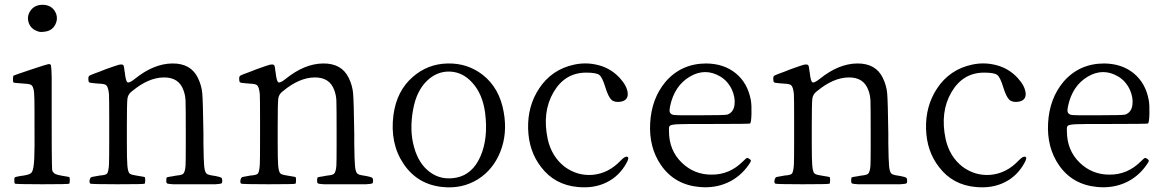

<svg xmlns="http://www.w3.org/2000/svg" viewBox="-20 -785 4971 818"><path d="M275.4 -30.3Q274.4 -31.2 262.7 -33.2Q251 -35.2 245.1 -36.1Q223.6 -40 216.3 -43.5Q209 -46.9 204.1 -54.7Q201.2 -59.6 201.2 -89.8Q200.2 -119.1 200.2 -283.2Q200.2 -297.9 200.2 -324.2Q200.2 -428.7 200.2 -457Q199.2 -496.1 197.3 -505.9Q195.3 -512.7 188.5 -511.7Q186.5 -511.7 185.5 -511.7Q181.6 -511.7 111.3 -488.3Q41 -464.8 38.1 -462.9Q35.2 -460.9 35.2 -448.2Q35.2 -435.5 37.6 -433.6Q40 -431.6 71.3 -429.7Q75.2 -429.7 83 -428.7Q106.4 -427.7 113.3 -422.9Q122.1 -417 125 -392.6Q127 -375 127 -309.6Q127 -293 127 -283.2Q127 -278.3 127 -267.6Q127.9 -143.6 126 -110.4Q124 -63.5 115.2 -50.8Q109.4 -42 85.9 -38.1Q83 -37.1 82 -37.1Q78.1 -36.1 72.3 -36.1Q48.8 -32.2 44.9 -30.3Q41 -28.3 41 -21.5Q41 -18.6 41 -17.6Q41 -6.8 43 -2.9Q44.9 0 159.2 0Q272.5 0 274.9 -2.4Q277.3 -4.9 277.3 -17.1Q277.3 -29.3 275.4 -30.3ZM164.1 -649.4Q201.2 -651.4 215.8 -680.7Q229.5 -709 214.8 -735.4Q198.2 -764.6 161.1 -764.6Q127.9 -764.6 110.4 -740.2Q93.8 -716.8 101.6 -690.4Q110.4 -661.1 141.6 -651.4Q150.4 -647.5 164.1 -649.4Z M596.7 -30.3Q595.7 -31.2 584 -33.2Q572.3 -35.2 566.4 -36.1Q562.5 -37.1 555.7 -38.1Q536.1 -41 531.2 -46.9Q524.4 -54.7 522.5 -82Q520.5 -102.5 520.5 -175.8Q520.5 -200.2 520.5 -213.9Q520.5 -226.6 520.5 -249Q520.5 -346.7 522.9 -364.7Q525.4 -382.8 540 -394.5Q542 -396.5 543.9 -397.5Q612.3 -454.1 677.2 -455.1Q742.2 -456.1 761.7 -400.4Q769.5 -379.9 770.5 -356.4Q771.5 -333 771.5 -212.9Q771.5 -197.3 771.5 -170.9Q771.5 -98.6 770.5 -79.1Q768.6 -52.7 760.7 -44.9Q754.9 -39.1 732.4 -37.1Q725.6 -36.1 720.7 -35.2Q719.7 -35.2 716.8 -34.2Q695.3 -31.2 691.9 -29.8Q688.5 -28.3 688.5 -19.5Q688.5 -17.6 688.5 -16.6Q688.5 -15.6 688.5 -12.7Q688.5 -5.9 691.4 -3.9Q696.3 -1 717.8 0Q732.4 0 787.1 0Q799.8 0 806.6 0Q813.5 0 827.1 0Q882.8 0 897.5 0Q918 -1 923.8 -3.9Q926.8 -5.9 926.8 -12.7Q926.8 -14.6 926.8 -15.6Q926.8 -25.4 922.4 -28.3Q918 -31.2 897.5 -35.2Q893.6 -36.1 885.7 -37.1Q865.2 -40 859.4 -45.9Q851.6 -53.7 849.6 -81.1Q847.7 -100.6 846.7 -174.8Q846.7 -201.2 846.7 -216.8Q844.7 -353.5 841.8 -387.2Q838.9 -420.9 823.2 -453.1Q793 -515.6 713.9 -514.6Q634.8 -513.7 554.7 -449.2Q530.3 -429.7 522.9 -434.6Q515.6 -439.5 511.7 -476.6Q511.7 -478.5 510.7 -481.4Q508.8 -502 505.9 -506.8Q501 -512.7 485.4 -508.8Q474.6 -505.9 433.6 -491.2Q428.7 -489.3 425.8 -488.3Q418 -485.4 406.2 -480.5Q368.2 -466.8 362.3 -463.4Q356.4 -460 356.4 -451.2Q356.4 -449.2 356.4 -448.2Q356.4 -436.5 360.4 -434.1Q364.3 -431.6 388.7 -429.7Q393.6 -429.7 402.3 -428.7Q426.8 -427.7 432.6 -421.9Q441.4 -414.1 444.3 -383.8Q445.3 -361.3 445.3 -280.3Q445.3 -249 445.3 -230.5Q445.3 -213.9 445.3 -185.5Q445.3 -105.5 444.3 -84Q442.4 -54.7 436.5 -45.9Q431.6 -40 414.1 -38.1Q408.2 -38.1 404.3 -37.1Q391.6 -35.2 372.1 -31.2Q365.2 -30.3 362.3 -19.5Q359.4 -8.8 364.3 -2.9Q366.2 0 480.5 0Q593.8 0 596.2 -2.4Q598.6 -4.9 598.6 -17.1Q598.6 -29.3 596.7 -30.3Z M1239.3 -30.3Q1238.3 -31.2 1226.6 -33.2Q1214.8 -35.2 1209 -36.1Q1205.1 -37.1 1198.2 -38.1Q1178.7 -41 1173.8 -46.9Q1167 -54.7 1165 -82Q1163.1 -102.5 1163.1 -175.8Q1163.1 -200.2 1163.1 -213.9Q1163.1 -226.6 1163.1 -249Q1163.1 -346.7 1165.5 -364.7Q1168 -382.8 1182.6 -394.5Q1184.6 -396.5 1186.5 -397.5Q1254.9 -454.1 1319.8 -455.1Q1384.8 -456.1 1404.3 -400.4Q1412.1 -379.9 1413.1 -356.4Q1414.1 -333 1414.1 -212.9Q1414.1 -197.3 1414.1 -170.9Q1414.1 -98.6 1413.1 -79.1Q1411.1 -52.7 1403.3 -44.9Q1397.5 -39.1 1375 -37.1Q1368.2 -36.1 1363.3 -35.2Q1362.3 -35.2 1359.4 -34.2Q1337.9 -31.2 1334.5 -29.8Q1331.1 -28.3 1331.1 -19.5Q1331.1 -17.6 1331.1 -16.6Q1331.1 -15.6 1331.1 -12.7Q1331.1 -5.9 1334 -3.9Q1338.9 -1 1360.4 0Q1375 0 1429.7 0Q1442.4 0 1449.2 0Q1456.1 0 1469.7 0Q1525.4 0 1540 0Q1560.5 -1 1566.4 -3.9Q1569.3 -5.9 1569.3 -12.7Q1569.3 -14.6 1569.3 -15.6Q1569.3 -25.4 1564.9 -28.3Q1560.5 -31.2 1540 -35.2Q1536.1 -36.1 1528.3 -37.1Q1507.8 -40 1502 -45.9Q1494.1 -53.7 1492.2 -81.1Q1490.2 -100.6 1489.3 -174.8Q1489.3 -201.2 1489.3 -216.8Q1487.3 -353.5 1484.4 -387.2Q1481.4 -420.9 1465.8 -453.1Q1435.5 -515.6 1356.4 -514.6Q1277.3 -513.7 1197.3 -449.2Q1172.9 -429.7 1165.5 -434.6Q1158.2 -439.5 1154.3 -476.6Q1154.3 -478.5 1153.3 -481.4Q1151.4 -502 1148.4 -506.8Q1143.6 -512.7 1127.9 -508.8Q1117.2 -505.9 1076.2 -491.2Q1071.3 -489.3 1068.4 -488.3Q1060.5 -485.4 1048.8 -480.5Q1010.7 -466.8 1004.9 -463.4Q999 -460 999 -451.2Q999 -449.2 999 -448.2Q999 -436.5 1002.9 -434.1Q1006.8 -431.6 1031.2 -429.7Q1036.1 -429.7 1044.9 -428.7Q1069.3 -427.7 1075.2 -421.9Q1084 -414.1 1086.9 -383.8Q1087.9 -361.3 1087.9 -280.3Q1087.9 -249 1087.9 -230.5Q1087.9 -213.9 1087.9 -185.5Q1087.9 -105.5 1086.9 -84Q1085 -54.7 1079.1 -45.9Q1074.2 -40 1056.6 -38.1Q1050.8 -38.1 1046.9 -37.1Q1034.2 -35.2 1014.6 -31.2Q1007.8 -30.3 1004.9 -19.5Q1002 -8.8 1006.8 -2.9Q1008.8 0 1123 0Q1236.3 0 1238.8 -2.4Q1241.2 -4.9 1241.2 -17.1Q1241.2 -29.3 1239.3 -30.3Z M2016.6 -21.5Q2081.1 -62.5 2111.3 -137.7Q2142.6 -215.8 2126 -307.6Q2108.4 -409.2 2037.1 -465.8Q1971.7 -516.6 1886.7 -514.6Q1801.8 -512.7 1738.3 -457Q1669.9 -397.5 1656.2 -294.9Q1640.6 -173.8 1699.7 -86.4Q1758.8 1 1865.2 11.7Q1949.2 20.5 2016.6 -21.5ZM1811.5 -51.8Q1763.7 -86.9 1744.1 -158.2Q1723.6 -230.5 1740.2 -319.3Q1754.9 -399.4 1800.8 -442.4Q1843.8 -482.4 1897.9 -480Q1952.1 -477.5 1992.2 -432.6Q2036.1 -384.8 2046.9 -303.7Q2060.5 -195.3 2026.9 -118.7Q1993.2 -42 1924.8 -28.3Q1860.4 -15.6 1811.5 -51.8Z M2650.4 -92.8Q2662.1 -114.3 2652.3 -117.2Q2642.6 -120.1 2624 -100.6Q2572.3 -45.9 2503.9 -40Q2438.5 -35.2 2384.8 -75.2Q2330.1 -118.2 2313.5 -192.4Q2289.1 -307.6 2337.9 -391.6Q2386.7 -475.6 2477.5 -475.6Q2520.5 -475.6 2533.2 -465.8Q2545.9 -456.1 2558.6 -414.6Q2571.3 -373 2584.5 -360.4Q2597.7 -347.7 2624 -351.6Q2657.2 -357.4 2654.3 -388.7Q2651.4 -418.9 2621.1 -452.1Q2588.9 -487.3 2544.9 -502.9Q2486.3 -522.5 2426.8 -509.8Q2330.1 -489.3 2276.4 -407.2Q2227.5 -333 2230 -236.8Q2232.4 -140.6 2286.1 -72.3Q2343.8 2.9 2441.4 11.7Q2511.7 18.6 2565.9 -8.8Q2620.1 -36.1 2650.4 -92.8Z M3169.9 -83Q3178.7 -95.7 3179.2 -99.6Q3179.7 -103.5 3172.4 -108.4Q3165 -113.3 3161.6 -111.8Q3158.2 -110.4 3145.5 -97.7Q3087.9 -40 3010.7 -41Q2937.5 -41 2884.8 -91.8Q2830.1 -144.5 2830.1 -226.6Q2830.1 -228.5 2830.1 -232.4Q2829.1 -246.1 2835 -250Q2842.8 -254.9 2873 -255.9Q2895.5 -256.8 2978.5 -256.8Q2999 -256.8 3009.8 -256.8Q3171.9 -256.8 3175.8 -258.8Q3180.7 -263.7 3181.6 -300.8Q3182.6 -337.9 3178.7 -359.4Q3165 -431.6 3114.7 -472.7Q3064.5 -513.7 2989.3 -514.6Q2882.8 -514.6 2815.4 -436.5Q2755.9 -365.2 2750 -261.2Q2744.1 -157.2 2795.9 -82Q2853.5 2 2960 11.7Q3025.4 17.6 3079.6 -6.8Q3133.8 -31.2 3169.9 -83ZM2846.7 -295.9Q2835.9 -299.8 2833.5 -307.6Q2831.1 -315.4 2835 -333Q2853.5 -419.9 2918.9 -458.5Q2984.4 -497.1 3048.8 -459Q3080.1 -440.4 3097.7 -404.3Q3113.3 -370.1 3109.4 -338.9Q3105.5 -306.6 3079.1 -296.9Q3070.3 -293.9 2962.9 -293.9Q2854.5 -293 2846.7 -295.9Z M3514.6 -30.3Q3513.7 -31.2 3502 -33.2Q3490.2 -35.2 3484.4 -36.1Q3480.5 -37.1 3473.6 -38.1Q3454.1 -41 3449.2 -46.9Q3442.4 -54.7 3440.4 -82Q3438.5 -102.5 3438.5 -175.8Q3438.5 -200.2 3438.5 -213.9Q3438.5 -226.6 3438.5 -249Q3438.5 -346.7 3440.9 -364.7Q3443.4 -382.8 3458 -394.5Q3460 -396.5 3461.9 -397.5Q3530.3 -454.1 3595.2 -455.1Q3660.2 -456.1 3679.7 -400.4Q3687.5 -379.9 3688.5 -356.4Q3689.5 -333 3689.5 -212.9Q3689.5 -197.3 3689.5 -170.9Q3689.5 -98.6 3688.5 -79.1Q3686.5 -52.7 3678.7 -44.9Q3672.9 -39.1 3650.4 -37.1Q3643.6 -36.1 3638.7 -35.2Q3637.7 -35.2 3634.8 -34.2Q3613.3 -31.2 3609.9 -29.8Q3606.4 -28.3 3606.4 -19.5Q3606.4 -17.6 3606.4 -16.6Q3606.4 -15.6 3606.4 -12.7Q3606.4 -5.9 3609.4 -3.9Q3614.3 -1 3635.7 0Q3650.4 0 3705.1 0Q3717.8 0 3724.6 0Q3731.4 0 3745.1 0Q3800.8 0 3815.4 0Q3835.9 -1 3841.8 -3.9Q3844.7 -5.9 3844.7 -12.7Q3844.7 -14.6 3844.7 -15.6Q3844.7 -25.4 3840.3 -28.3Q3835.9 -31.2 3815.4 -35.2Q3811.5 -36.1 3803.7 -37.1Q3783.2 -40 3777.3 -45.9Q3769.5 -53.7 3767.6 -81.1Q3765.6 -100.6 3764.6 -174.8Q3764.6 -201.2 3764.6 -216.8Q3762.7 -353.5 3759.8 -387.2Q3756.8 -420.9 3741.2 -453.1Q3710.9 -515.6 3631.8 -514.6Q3552.7 -513.7 3472.7 -449.2Q3448.2 -429.7 3440.9 -434.6Q3433.6 -439.5 3429.7 -476.6Q3429.7 -478.5 3428.7 -481.4Q3426.8 -502 3423.8 -506.8Q3418.9 -512.7 3403.3 -508.8Q3392.6 -505.9 3351.6 -491.2Q3346.7 -489.3 3343.8 -488.3Q3335.9 -485.4 3324.2 -480.5Q3286.1 -466.8 3280.3 -463.4Q3274.4 -460 3274.4 -451.2Q3274.4 -449.2 3274.4 -448.2Q3274.4 -436.5 3278.3 -434.1Q3282.2 -431.6 3306.6 -429.7Q3311.5 -429.7 3320.3 -428.7Q3344.7 -427.7 3350.6 -421.9Q3359.4 -414.1 3362.3 -383.8Q3363.3 -361.3 3363.3 -280.3Q3363.3 -249 3363.3 -230.5Q3363.3 -213.9 3363.3 -185.5Q3363.3 -105.5 3362.3 -84Q3360.4 -54.7 3354.5 -45.9Q3349.6 -40 3332 -38.1Q3326.2 -38.1 3322.3 -37.1Q3309.6 -35.2 3290 -31.2Q3283.2 -30.3 3280.3 -19.5Q3277.3 -8.8 3282.2 -2.9Q3284.2 0 3398.4 0Q3511.7 0 3514.2 -2.4Q3516.6 -4.9 3516.6 -17.1Q3516.6 -29.3 3514.6 -30.3Z M4345.7 -92.8Q4357.4 -114.3 4347.7 -117.2Q4337.9 -120.1 4319.3 -100.6Q4267.6 -45.9 4199.2 -40Q4133.8 -35.2 4080.1 -75.2Q4025.4 -118.2 4008.8 -192.4Q3984.4 -307.6 4033.2 -391.6Q4082 -475.6 4172.9 -475.6Q4215.8 -475.6 4228.5 -465.8Q4241.2 -456.1 4253.9 -414.6Q4266.6 -373 4279.8 -360.4Q4293 -347.7 4319.3 -351.6Q4352.5 -357.4 4349.6 -388.7Q4346.7 -418.9 4316.4 -452.1Q4284.2 -487.3 4240.2 -502.9Q4181.6 -522.5 4122.1 -509.8Q4025.4 -489.3 3971.7 -407.2Q3922.9 -333 3925.3 -236.8Q3927.7 -140.6 3981.4 -72.3Q4039.1 2.9 4136.7 11.7Q4207 18.6 4261.2 -8.8Q4315.4 -36.1 4345.7 -92.8Z M4865.2 -83Q4874 -95.7 4874.5 -99.6Q4875 -103.5 4867.7 -108.4Q4860.4 -113.3 4856.9 -111.8Q4853.5 -110.4 4840.8 -97.7Q4783.2 -40 4706.1 -41Q4632.8 -41 4580.1 -91.8Q4525.4 -144.5 4525.4 -226.6Q4525.4 -228.5 4525.4 -232.4Q4524.4 -246.1 4530.3 -250Q4538.1 -254.9 4568.4 -255.9Q4590.8 -256.8 4673.8 -256.8Q4694.3 -256.8 4705.1 -256.8Q4867.2 -256.8 4871.1 -258.8Q4876 -263.7 4877 -300.8Q4877.9 -337.9 4874 -359.4Q4860.4 -431.6 4810.1 -472.7Q4759.8 -513.7 4684.6 -514.6Q4578.1 -514.6 4510.7 -436.5Q4451.2 -365.2 4445.3 -261.2Q4439.5 -157.2 4491.2 -82Q4548.8 2 4655.3 11.7Q4720.7 17.6 4774.9 -6.8Q4829.1 -31.2 4865.2 -83ZM4542 -295.9Q4531.2 -299.8 4528.8 -307.6Q4526.4 -315.4 4530.3 -333Q4548.8 -419.9 4614.3 -458.5Q4679.7 -497.1 4744.1 -459Q4775.4 -440.4 4793 -404.3Q4808.6 -370.1 4804.7 -338.9Q4800.8 -306.6 4774.4 -296.9Q4765.6 -293.9 4658.2 -293.9Q4549.8 -293 4542 -295.9Z"/></svg>

Font: Bpmf GenWan Min R
Style: R
Weight: 400
Foundry: But Ko
Version: Version 1.320